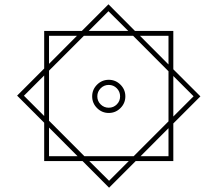

<svg xmlns="http://www.w3.org/2000/svg" viewBox="-20 -729 1012 893"><path d="M363.8 20H185.5V-158.2L59.6 -284.2L185.5 -410.2V-585H360.4L484.4 -709L607.9 -585H786.1V-406.7L912.1 -280.8L786.1 -154.8V20H611.3L487.3 144ZM392.6 -585H576.7L484.4 -676.8ZM763.7 -429.2V-562.5H630.9ZM208 -432.1 337.9 -562.5H208ZM208 -400.4V-167.5L372.6 -2.4H601.6L763.7 -164.6V-397.5L599.1 -562.5H370.1ZM185.5 -377.9 91.3 -283.7 185.5 -189.5ZM786.1 -375.5V-187L880.4 -281.2ZM408.7 -280.8Q408.7 -312.5 431.4 -335.2Q454.1 -357.9 485.8 -357.9Q517.6 -357.9 540.3 -335.2Q563 -312.5 563 -280.8Q563 -249 540.3 -226.3Q517.6 -203.6 485.8 -203.6Q454.1 -203.6 431.4 -226.3Q408.7 -249 408.7 -280.8ZM432.6 -280.8Q432.6 -258.8 448.2 -243.4Q463.9 -228 485.8 -228Q507.8 -228 523.2 -243.4Q538.6 -258.8 538.6 -280.8Q538.6 -302.7 523.2 -318.4Q507.8 -334 485.8 -334Q463.9 -334 448.2 -318.4Q432.6 -302.7 432.6 -280.8ZM208 -135.7V-2.4H340.8ZM633.8 -2.4H763.7V-132.8ZM579.1 20H395L487.3 111.8Z"/></svg>

Font: Vazir Thin
Style: Thin
Weight: 100
Designer: Saber Rastikerdar
Foundry: Saber Rastikerdar
Version: Version 30.0.0